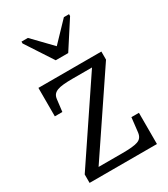

<svg xmlns="http://www.w3.org/2000/svg" viewBox="-183 -822 791 906"><g transform="rotate(-30 212.0 -369.0)"><path d="M182 -581H250L345 -728V-738H317L206 -622H233L121 -738H86V-728ZM94 -27 79 -44H236Q265 -44 285.5 -46Q306 -48 319 -52.5Q332 -57 339 -66.5Q346 -76 348 -91L357 -170H398V0H31V-46L324 -482L341 -466H208Q179 -466 158 -464Q137 -462 124 -457Q111 -452 104 -443.5Q97 -435 95 -420L87 -354H46V-509H389V-465Z"/></g></svg>

Font: Roboto Serif 28pt Condensed Light
Style: Regular
Weight: 300
Width: 3
Designer: Greg Gazdowicz
Foundry: Commercial Type
Version: Version 1.008